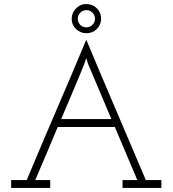

<svg xmlns="http://www.w3.org/2000/svg" viewBox="-20 -928 852 948"><path d="M228 0H35V-39H112Q185 -214 259 -385.5Q333 -557 406 -732Q479 -557 552.5 -385.5Q626 -214 700 -39H777V0H585V-39H658Q630 -105 602.5 -170Q575 -235 547 -301H265Q235 -229 210 -170Q185 -111 154 -39H228ZM396 -612Q369 -544 339.5 -475.5Q310 -407 282 -340H530L415 -612L406 -641Q403 -633 401 -626.5Q399 -620 396 -612ZM479 -836Q479 -820 473 -806.5Q467 -793 456 -783Q447 -774 434 -769Q421 -764 406.5 -764Q392 -764 379.5 -769Q367 -774 357 -783Q346 -793 340 -806.5Q334 -820 334 -836Q334 -850 339.5 -863Q345 -876 354 -885Q364 -896 377 -902Q390 -908 407 -908Q421 -908 434 -903Q447 -898 456 -889Q467 -879 473 -865.5Q479 -852 479 -836ZM364 -836Q364 -819 375.5 -806Q387 -793 407 -793Q424 -793 436.5 -805.5Q449 -818 449 -836Q449 -852 437 -865Q425 -878 407 -878Q389 -878 376.5 -865.5Q364 -853 364 -836Z"/></svg>

Font: Josefin Slab
Style: Regular
Weight: 400
Designer: Santiago Orozco
Foundry: Typemade
Version: Version 2.000